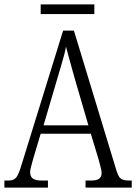

<svg xmlns="http://www.w3.org/2000/svg" viewBox="-20 -853 619 873"><path d="M0 0V-32H15Q33 -32 43.5 -37.5Q54 -43 62 -59.5Q70 -76 79 -107L267 -714H316L510 -76Q516 -57 522.5 -48Q529 -39 540 -35.5Q551 -32 569 -32H579V0H369V-32H390Q420 -32 431 -40.5Q442 -49 442 -67Q442 -74 439.5 -84.5Q437 -95 434 -107Q431 -119 428 -129L393 -245H165L133 -138Q130 -128 126.5 -115Q123 -102 120 -90Q117 -78 117 -69Q117 -51 129 -41.5Q141 -32 172 -32H198V0ZM178 -283H382L323 -485Q314 -517 306 -545.5Q298 -574 291.5 -598Q285 -622 280 -641Q277 -622 270.5 -598.5Q264 -575 256.5 -549.5Q249 -524 241 -497ZM165 -789V-833H409V-789Z"/></svg>

Font: Noto Serif Ethiopic Condensed Light
Style: Regular
Weight: 300
Width: 3
Designer: Monotype Design Team
Foundry: Monotype Imaging Inc.
Version: Version 2.102